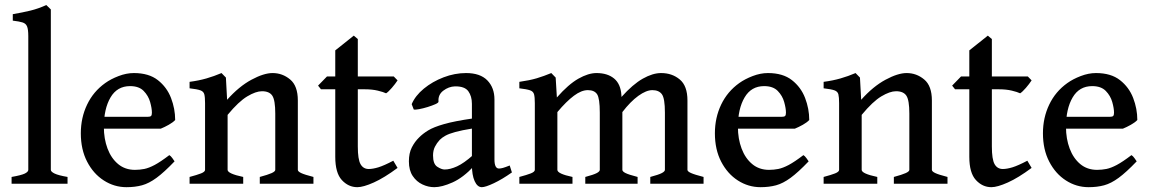

<svg xmlns="http://www.w3.org/2000/svg" viewBox="-20 -736 4608 769"><path d="M26.4 0V-27.3Q65.9 -34.2 79.6 -41Q93.3 -47.9 93.3 -55.7V-591.3Q93.3 -618.2 88.4 -630.1Q83.5 -642.1 70.1 -646.2Q56.6 -650.4 31.2 -653.3V-679.2Q70.8 -686 102.1 -693.6Q133.3 -701.2 165.5 -715.8L183.6 -698.2V-55.7Q183.6 -48.3 198.5 -41Q213.4 -33.7 250.5 -27.3V0Z M681.6 -255.4Q673.3 -246.1 656 -236.3Q638.7 -226.6 624 -220.7H354.5L355 -268.1H570.8Q581.5 -268.1 585 -271.5Q588.4 -274.9 588.4 -284.7Q588.4 -302.2 581.3 -327.4Q574.2 -352.5 555.4 -371.8Q536.6 -391.1 501 -391.1Q449.2 -391.1 422.6 -345.7Q396 -300.3 396 -227.5Q396 -180.2 410.6 -141.1Q425.3 -102.1 453.1 -78.9Q481 -55.7 520.5 -55.7Q539.6 -55.7 557.9 -59.3Q576.2 -63 599.6 -75.4Q623 -87.9 658.2 -114.7Q664.1 -111.3 670.4 -102.5Q676.8 -93.8 679.2 -89.8Q637.2 -45.9 606.9 -23.7Q576.7 -1.5 548.8 6.1Q521 13.7 486.8 13.7Q437.5 13.7 395.8 -13.2Q354 -40 328.9 -88.6Q303.7 -137.2 303.7 -202.1Q303.7 -264.6 328.9 -317.1Q354 -369.6 401.4 -403.3Q423.8 -419.4 455.1 -431.4Q486.3 -443.4 516.1 -443.4Q576.2 -443.4 612.3 -415Q648.4 -386.7 665 -343.5Q681.6 -300.3 681.6 -255.4Z M1020.5 0V-27.3Q1053.2 -36.1 1067.9 -42.7Q1082.5 -49.3 1082.5 -55.7V-281.2Q1082.5 -334.5 1070.8 -352.5Q1059.1 -370.6 1029.3 -370.6Q1004.9 -370.6 970.5 -350.1Q936 -329.6 891.6 -275.9V-55.7Q891.6 -40.5 954.1 -27.3V0H739.3V-27.3Q769 -35.2 785.2 -41.5Q801.3 -47.9 801.3 -55.7V-322.8Q801.3 -346.7 798.3 -358.2Q795.4 -369.6 782.5 -374.3Q769.5 -378.9 739.3 -382.3V-408.2Q776.4 -413.1 806.9 -421.9Q837.4 -430.7 867.2 -443.4L884.8 -425.3L889.6 -336.4Q937 -389.6 986.8 -416.5Q1036.6 -443.4 1071.8 -443.4Q1111.3 -443.4 1142.1 -417.7Q1172.9 -392.1 1172.9 -333.5V-55.7Q1172.9 -49.3 1186 -43Q1199.2 -36.6 1235.4 -27.3V0Z M1572.3 -63.5Q1519 -23.9 1477.1 -5.1Q1435.1 13.7 1411.1 13.7Q1375.5 13.7 1349.1 -14.9Q1322.8 -43.5 1322.8 -107.9V-378.4H1265.6L1253.9 -393.1L1289.6 -429.7H1322.8V-534.2L1397 -593.3L1413.1 -579.6V-429.7H1557.1L1572.3 -414.1Q1563.5 -400.4 1549.3 -384Q1535.2 -367.7 1526.4 -362.3Q1515.1 -367.7 1492.9 -373Q1470.7 -378.4 1440.4 -378.4H1413.1V-149.4Q1413.1 -97.7 1424.1 -78.4Q1435.1 -59.1 1457 -59.1Q1473.1 -59.1 1495.6 -65.9Q1518.1 -72.8 1555.2 -92.3Z M2030.3 -45.4Q1991.7 -18.1 1958 -2.2Q1924.3 13.7 1909.7 13.7Q1892.1 13.7 1881.1 -10.5Q1870.1 -34.7 1870.1 -75.7V-320.3Q1870.1 -350.6 1855.7 -370.6Q1841.3 -390.6 1802.2 -390.1Q1776.9 -389.2 1755.4 -372.8Q1733.9 -356.4 1736.3 -329.1Q1736.8 -324.7 1723.9 -318.8Q1710.9 -313 1692.9 -307.4Q1674.8 -301.8 1658.7 -298.8Q1642.6 -295.9 1637.2 -297.4L1628.9 -318.8Q1643.1 -352.5 1677.5 -380.9Q1711.9 -409.2 1756.6 -426.3Q1801.3 -443.4 1846.7 -443.4Q1903.3 -443.4 1931.9 -414.1Q1960.4 -384.8 1960.4 -337.4V-97.2Q1960.4 -61 1978.5 -61Q1985.4 -61 1994.4 -63.5Q2003.4 -65.9 2021.5 -73.2ZM1874.5 -221.7Q1829.1 -214.4 1803.5 -207.3Q1777.8 -200.2 1764.2 -192.6Q1750.5 -185.1 1741.2 -175.8Q1729.5 -163.1 1721.9 -148.2Q1714.4 -133.3 1714.4 -113.3Q1714.4 -79.1 1731.4 -68.1Q1748.5 -57.1 1760.7 -57.1Q1783.2 -57.1 1810.8 -69.8Q1838.4 -82.5 1874.5 -114.7L1878.4 -70.8Q1835 -24.4 1792.5 -5.4Q1750 13.7 1719.2 13.7Q1695.3 13.7 1671.9 2.7Q1648.4 -8.3 1633.1 -31Q1617.7 -53.7 1617.7 -89.8Q1617.7 -122.6 1629.4 -145.5Q1641.1 -168.5 1658.2 -185.1Q1672.9 -200.2 1694.8 -213.6Q1716.8 -227.1 1758.5 -239Q1800.3 -251 1874.5 -261.7Z M2584.5 0V-27.3Q2617.7 -36.1 2630.4 -42.7Q2643.1 -49.3 2643.1 -55.7V-285.2Q2643.1 -341.8 2631.1 -358.4Q2619.1 -375 2592.8 -375Q2568.4 -375 2536.6 -352.1Q2504.9 -329.1 2472.7 -287.1V-55.7Q2472.7 -49.3 2485.1 -43Q2497.6 -36.6 2533.7 -27.3V0H2324.2V-27.3Q2357.4 -36.1 2369.9 -42.7Q2382.3 -49.3 2382.3 -55.7V-285.2Q2382.3 -341.8 2371.6 -358.4Q2360.8 -375 2334.5 -375Q2308.6 -375 2278.6 -352.5Q2248.5 -330.1 2212.4 -287.1V-55.7Q2212.4 -40 2272.9 -27.3V0H2060.1V-27.3Q2089.8 -35.2 2106 -41.5Q2122.1 -47.9 2122.1 -55.7V-322.8Q2122.1 -347.2 2118.9 -358.6Q2115.7 -370.1 2102.5 -374.5Q2089.4 -378.9 2060.1 -382.3V-408.2Q2101.6 -414.1 2130.1 -422.6Q2158.7 -431.2 2188 -443.4L2205.6 -425.3L2210.4 -345.7Q2256.8 -398.4 2296.6 -420.9Q2336.4 -443.4 2369.1 -443.4Q2413.1 -443.4 2439.5 -421.6Q2465.8 -399.9 2468.8 -355.5L2469.2 -347.7Q2514.6 -398.4 2554.4 -420.9Q2594.2 -443.4 2627.9 -443.4Q2671.9 -443.4 2702.6 -417.7Q2733.4 -392.1 2733.4 -333.5V-55.7Q2733.4 -49.3 2747.6 -43Q2761.7 -36.6 2797.9 -27.3V0Z M3221.2 -255.4Q3212.9 -246.1 3195.6 -236.3Q3178.2 -226.6 3163.6 -220.7H2894L2894.5 -268.1H3110.4Q3121.1 -268.1 3124.5 -271.5Q3127.9 -274.9 3127.9 -284.7Q3127.9 -302.2 3120.8 -327.4Q3113.8 -352.5 3095 -371.8Q3076.2 -391.1 3040.5 -391.1Q2988.8 -391.1 2962.2 -345.7Q2935.5 -300.3 2935.5 -227.5Q2935.5 -180.2 2950.2 -141.1Q2964.8 -102.1 2992.7 -78.9Q3020.5 -55.7 3060.1 -55.7Q3079.1 -55.7 3097.4 -59.3Q3115.7 -63 3139.2 -75.4Q3162.6 -87.9 3197.8 -114.7Q3203.6 -111.3 3210 -102.5Q3216.3 -93.8 3218.8 -89.8Q3176.8 -45.9 3146.5 -23.7Q3116.2 -1.5 3088.4 6.1Q3060.5 13.7 3026.4 13.7Q2977.1 13.7 2935.3 -13.2Q2893.6 -40 2868.4 -88.6Q2843.3 -137.2 2843.3 -202.1Q2843.3 -264.6 2868.4 -317.1Q2893.6 -369.6 2940.9 -403.3Q2963.4 -419.4 2994.6 -431.4Q3025.9 -443.4 3055.7 -443.4Q3115.7 -443.4 3151.9 -415Q3188 -386.7 3204.6 -343.5Q3221.2 -300.3 3221.2 -255.4Z M3560.1 0V-27.3Q3592.8 -36.1 3607.4 -42.7Q3622.1 -49.3 3622.1 -55.7V-281.2Q3622.1 -334.5 3610.4 -352.5Q3598.6 -370.6 3568.8 -370.6Q3544.4 -370.6 3510 -350.1Q3475.6 -329.6 3431.2 -275.9V-55.7Q3431.2 -40.5 3493.7 -27.3V0H3278.8V-27.3Q3308.6 -35.2 3324.7 -41.5Q3340.8 -47.9 3340.8 -55.7V-322.8Q3340.8 -346.7 3337.9 -358.2Q3335 -369.6 3322 -374.3Q3309.1 -378.9 3278.8 -382.3V-408.2Q3315.9 -413.1 3346.4 -421.9Q3377 -430.7 3406.7 -443.4L3424.3 -425.3L3429.2 -336.4Q3476.6 -389.6 3526.4 -416.5Q3576.2 -443.4 3611.3 -443.4Q3650.9 -443.4 3681.6 -417.7Q3712.4 -392.1 3712.4 -333.5V-55.7Q3712.4 -49.3 3725.6 -43Q3738.8 -36.6 3774.9 -27.3V0Z M4111.8 -63.5Q4058.6 -23.9 4016.6 -5.1Q3974.6 13.7 3950.7 13.7Q3915 13.7 3888.7 -14.9Q3862.3 -43.5 3862.3 -107.9V-378.4H3805.2L3793.5 -393.1L3829.1 -429.7H3862.3V-534.2L3936.5 -593.3L3952.6 -579.6V-429.7H4096.7L4111.8 -414.1Q4103 -400.4 4088.9 -384Q4074.7 -367.7 4065.9 -362.3Q4054.7 -367.7 4032.5 -373Q4010.3 -378.4 3980 -378.4H3952.6V-149.4Q3952.6 -97.7 3963.6 -78.4Q3974.6 -59.1 3996.6 -59.1Q4012.7 -59.1 4035.2 -65.9Q4057.6 -72.8 4094.7 -92.3Z M4535.2 -255.4Q4526.9 -246.1 4509.5 -236.3Q4492.2 -226.6 4477.5 -220.7H4208L4208.5 -268.1H4424.3Q4435.1 -268.1 4438.5 -271.5Q4441.9 -274.9 4441.9 -284.7Q4441.9 -302.2 4434.8 -327.4Q4427.7 -352.5 4408.9 -371.8Q4390.1 -391.1 4354.5 -391.1Q4302.7 -391.1 4276.1 -345.7Q4249.5 -300.3 4249.5 -227.5Q4249.5 -180.2 4264.2 -141.1Q4278.8 -102.1 4306.6 -78.9Q4334.5 -55.7 4374 -55.7Q4393.1 -55.7 4411.4 -59.3Q4429.7 -63 4453.1 -75.4Q4476.6 -87.9 4511.7 -114.7Q4517.6 -111.3 4523.9 -102.5Q4530.3 -93.8 4532.7 -89.8Q4490.7 -45.9 4460.4 -23.7Q4430.2 -1.5 4402.3 6.1Q4374.5 13.7 4340.3 13.7Q4291 13.7 4249.3 -13.2Q4207.5 -40 4182.4 -88.6Q4157.2 -137.2 4157.2 -202.1Q4157.2 -264.6 4182.4 -317.1Q4207.5 -369.6 4254.9 -403.3Q4277.3 -419.4 4308.6 -431.4Q4339.8 -443.4 4369.6 -443.4Q4429.7 -443.4 4465.8 -415Q4502 -386.7 4518.6 -343.5Q4535.2 -300.3 4535.2 -255.4Z"/></svg>

Font: Namdhinggo Medium
Style: Regular
Weight: 500
Designer: Victor Gaultney
Foundry: SIL International
Version: Version 3.001